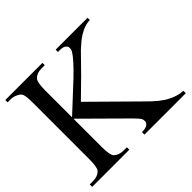

<svg xmlns="http://www.w3.org/2000/svg" viewBox="-157 -849 1035 1035"><g transform="rotate(-45 361.0 -331.0)"><path d="M281.2 -367.2Q341.8 -306.6 526.4 -125Q586.9 -63.5 628.9 -43Q670.9 -20.5 713.9 -18.6Q713.9 -11.7 713.9 0Q635.7 0 398.4 0Q398.4 -4.9 398.4 -18.6Q426.8 -18.6 440.4 -28.3Q452.1 -37.1 452.1 -48.8Q452.1 -61.5 447.3 -70.3Q441.4 -79.1 417 -104.5Q340.8 -179.7 188.5 -331.1Q188.5 -277.3 188.5 -117.2Q188.5 -51.8 203.1 -38.1Q223.6 -18.6 259.8 -18.6Q267.6 -18.6 283.2 -18.6Q283.2 -13.7 283.2 0Q211.9 0 0 0Q0 -4.9 0 -18.6Q5.9 -18.6 23.4 -18.6Q63.5 -18.6 83 -42Q94.7 -58.6 94.7 -117.2Q94.7 -259.8 94.7 -544.9Q94.7 -594.7 87.9 -612.3Q83 -624 68.4 -631.8Q46.9 -644.5 23.4 -644.5Q15.6 -644.5 0 -644.5Q0 -647.5 0 -656.2Q0 -658.2 0 -662.1Q70.3 -662.1 283.2 -662.1Q283.2 -657.2 283.2 -644.5Q277.3 -644.5 259.8 -644.5Q219.7 -644.5 201.2 -621.1Q188.5 -605.5 188.5 -544.9Q188.5 -477.5 188.5 -341.8Q227.5 -377.9 341.8 -484.4Q416 -555.7 437.5 -590.8Q444.3 -602.5 444.3 -615.2Q444.3 -627 433.6 -635.7Q422.9 -644.5 398.4 -644.5Q393.6 -644.5 383.8 -644.5Q383.8 -648.4 383.8 -662.1Q444.3 -662.1 627 -662.1Q627 -657.2 627 -644.5Q605.5 -644.5 586.9 -637.7Q569.3 -632.8 543.9 -617.2Q518.6 -601.6 480.5 -566.4Q470.7 -556.6 381.8 -465.8Q348.6 -432.6 281.2 -367.2Z"/></g></svg>

Font: Griech2
Style: Regular
Weight: 400
Version: 001.007